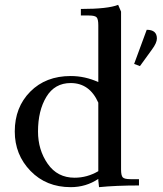

<svg xmlns="http://www.w3.org/2000/svg" viewBox="-20 -766 675 793"><path d="M41 -223Q41 -323 105 -387.5Q169 -452 272 -452Q331 -452 386 -427V-662Q386 -687 379 -694.5Q372 -702 347 -702H314V-729Q426 -729 468 -746L480 -718V-66Q480 -41 487 -33.5Q494 -26 519 -26H554V0Q459 0 389 7L386 -21V-27Q335 7 272 7Q171 7 106 -60Q41 -127 41 -223ZM137 -223Q137 -147 177 -89.5Q217 -32 288 -32Q340 -32 386 -59V-342Q350 -423 272 -423Q206 -423 171.5 -366Q137 -309 137 -223ZM534 -502 586 -643Q628 -643 628 -607Q628 -589 608 -562L558 -493Z"/></svg>

Font: Dihjauti
Style: Bold
Weight: 700
Designer: T. Christopher White
Version: Version 3.0.0